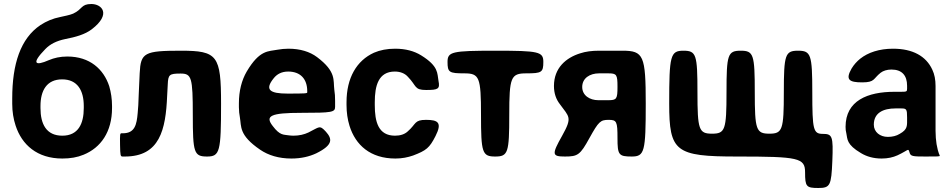

<svg xmlns="http://www.w3.org/2000/svg" viewBox="-20 -781 4742 958"><path d="M206 -536C230 -561 262 -577 305 -586C357 -596 404 -609 438 -635C537 -711 488 -761 436 -761C383 -761 393 -735 345 -713C326 -705 301 -701 280 -696C244 -689 211 -675 182 -656C82 -589 41 -461 41 -290V-263C41 -224 47 -187 58 -154C89 -59 165 10 291 10C331 10 366 4 397 -9C483 -44 539 -123 539 -242V-252C539 -287 534 -320 525 -351C497 -436 428 -499 316 -499C280 -499 250 -492 224 -481C156 -451 134 -462 206 -536ZM398 -252V-242C398 -163 370 -104 291 -104C211 -104 182 -162 182 -242V-252C182 -329 213 -385 290 -385C367 -385 398 -329 398 -252Z M883 -528C700 -528 682 -518 677 -416C672 -313 672 -299 670 -256C669 -241 668 -228 667 -217C662 -159 653 -116 593 -116H586C579 -116 578 -111 579 -58C580 -5 581 0 592 0H603C777 0 807 -133 814 -303L817 -359C819 -409 825 -414 881 -414C936 -414 942 -395 942 -207C942 -19 948 0 1013 0C1077 0 1083 -24 1083 -264C1083 -504 1065 -528 883 -528Z M1606 -124C1574 -159 1574 -147 1519 -120C1498 -110 1473 -104 1444 -104C1435 -104 1426 -105 1418 -106C1396 -110 1377 -104 1341 -152C1301 -203 1330 -218 1484 -218C1637 -218 1652 -221 1652 -248V-278C1652 -298 1651 -316 1648 -334C1642 -381 1659 -423 1562 -496C1526 -523 1478 -538 1419 -538C1400 -538 1382 -536 1365 -533C1320 -524 1276 -534 1211 -424C1186 -381 1172 -328 1172 -265V-246C1172 -228 1174 -211 1177 -195C1185 -150 1171 -107 1278 -34C1319 -6 1371 10 1434 10C1483 10 1524 0 1558 -16C1645 -59 1637 -89 1606 -124ZM1513 -326V-320C1513 -315 1504 -314 1415 -314C1326 -314 1299 -333 1346 -391C1362 -411 1385 -424 1418 -424C1479 -424 1513 -387 1513 -326Z M1850 -257V-271C1850 -353 1868 -424 1950 -424C1977 -424 2000 -415 2015 -398C2060 -352 2046 -332 2106 -332C2166 -332 2176 -337 2168 -377C2161 -415 2170 -450 2081 -505C2047 -526 2004 -538 1952 -538C1911 -538 1876 -531 1846 -518C1760 -479 1709 -393 1709 -271V-257C1709 -220 1714 -185 1724 -153C1754 -57 1828 10 1953 10C1986 10 2015 4 2041 -5C2107 -30 2123 -43 2153 -102C2187 -169 2166 -183 2106 -183C2046 -183 2058 -163 2014 -125C1999 -111 1977 -104 1951 -104C1867 -104 1850 -174 1850 -257Z M2691 -472C2691 -523 2669 -528 2452 -528C2235 -528 2213 -523 2213 -472C2213 -420 2221 -415 2297 -415C2372 -415 2380 -396 2380 -208C2380 -19 2386 0 2451 0C2515 0 2521 -19 2521 -208C2521 -396 2529 -415 2606 -415C2683 -415 2691 -420 2691 -472Z M2785 -104C2732 -10 2734 0 2799 0C2863 0 2875 -8 2921 -92C2967 -175 2976 -183 3017 -183C3057 -183 3061 -175 3061 -92C3061 -8 3067 0 3132 0C3196 0 3202 -24 3202 -264C3202 -504 3191 -528 3086 -528H2969C2934 -528 2902 -524 2875 -515C2804 -493 2744 -442 2744 -352C2744 -315 2755 -285 2773 -262C2820 -197 2837 -197 2785 -104ZM2885 -347C2885 -391 2923 -415 2969 -415H3015C3057 -415 3061 -409 3061 -348C3061 -287 3057 -281 3014 -281H2966C2922 -281 2885 -305 2885 -347Z M3390 -528C3325 -528 3319 -504 3319 -264C3319 -24 3350 0 3658 0C3966 0 3997 7 3997 79C3997 150 4003 157 4063 157C4122 157 4128 145 4133 22C4138 -101 4133 -113 4086 -113C4038 -113 4033 -132 4033 -321C4033 -509 4026 -528 3962 -528C3898 -528 3891 -509 3891 -321C3891 -133 3884 -114 3819 -114C3753 -114 3746 -133 3746 -321C3746 -509 3740 -528 3676 -528C3611 -528 3605 -509 3605 -321C3605 -133 3598 -114 3533 -114C3467 -114 3460 -133 3460 -321C3460 -509 3454 -528 3390 -528Z M4648 -128V-352C4648 -383 4643 -410 4632 -433C4601 -501 4534 -538 4436 -538C4367 -538 4311 -519 4272 -488C4256 -475 4241 -459 4229 -439C4197 -383 4217 -370 4282 -370C4346 -370 4336 -388 4374 -418C4387 -428 4406 -434 4428 -434C4481 -434 4506 -404 4506 -353V-338C4506 -324 4503 -323 4475 -323H4443C4309 -323 4199 -279 4199 -148C4199 -137 4200 -126 4203 -115C4209 -87 4203 -60 4276 -17C4304 0 4338 10 4379 10C4410 10 4436 4 4458 -6C4514 -32 4511 -44 4518 -21C4523 -1 4533 0 4598 0C4662 0 4669 0 4669 -4C4669 -8 4662 -12 4653 -62C4650 -82 4648 -103 4648 -128ZM4340 -159C4340 -218 4387 -240 4448 -240H4477C4503 -240 4506 -236 4506 -195C4506 -153 4510 -136 4469 -113C4453 -103 4433 -98 4410 -98C4371 -98 4340 -122 4340 -159Z"/></svg>

Font: Asimov Print
Style: A
Weight: 500
Designer: Google
Version: Version 2.000980: 2014